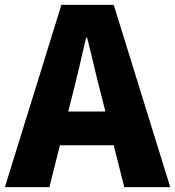

<svg xmlns="http://www.w3.org/2000/svg" viewBox="-28 -765 716 785"><path d="M-8 0H174L217 -171H437L480 0H668L437 -745H223ZM251 -309 267 -372C286 -446 306 -533 324 -611H328C348 -535 367 -446 387 -372L403 -309Z"/></svg>

Font: Noto Sans CJK HK Black
Style: Regular
Weight: 900
Designer: Ryoko NISHIZUKA 西塚涼子 (kana, bopomofo & ideographs); Paul D. Hunt (Latin, Greek & Cyrillic); Sandoll Communications 산돌커뮤니
Foundry: Adobe
Version: Version 2.004;hotconv 1.0.118;makeotfexe 2.5.65603